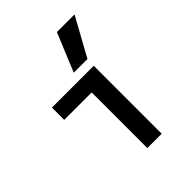

<svg xmlns="http://www.w3.org/2000/svg" viewBox="-220 -915 1039 1039"><g transform="rotate(-45 300.0 -395.0)"><path d="M297 0V-426H87V-520H407V0ZM409 -570H304L395 -790H530Z"/></g></svg>

Font: M PLUS Code Latin 60 Medium
Style: Regular
Weight: 500
Width: 7
Monospace: yes
Designer: Coji Morishita
Foundry: UNDERFOREST DESIGN
Version: Version 1.005; ttfautohint (v1.8.3)